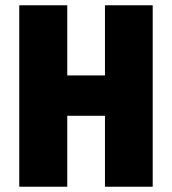

<svg xmlns="http://www.w3.org/2000/svg" viewBox="-20 -708 653 728"><path d="M53 0V-688H235V-422H378V-688H559V0H378V-269H235V0Z"/></svg>

Font: Saira SemiCondensed ExtraBold
Style: Regular
Weight: 800
Width: 4
Designer: Hector Gatti with collaboration of the Omnibus-Type team
Foundry: Omnibus-Type
Version: Version 1.101